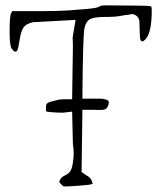

<svg xmlns="http://www.w3.org/2000/svg" viewBox="-20 -680 597 711"><path d="M165 -302.7 188.5 -308.6Q201.2 -312.5 219.7 -312.5H247.1L250 -512.7L249 -541L259.8 -606.4L102.5 -597.7H101.6Q76.2 -591.8 66.9 -578.1Q57.6 -564.5 52.7 -532.2Q47.9 -500 43 -491.2L36.1 -488.3Q31.2 -489.3 23.4 -499.5Q15.6 -509.8 15.6 -563.5Q15.6 -617.2 20.5 -629.9L25.4 -638.7H127Q197.3 -638.7 236.3 -641.6Q275.4 -644.5 284.2 -645.5Q293 -646.5 297.4 -646.5Q301.8 -646.5 308.6 -647.5Q315.4 -648.4 319.3 -648.9Q323.2 -649.4 328.1 -649.9Q333 -650.4 335.9 -651.4Q338.9 -652.3 341.8 -653.3Q344.7 -654.3 346.7 -655.3Q348.6 -656.2 353 -658.2Q357.4 -660.2 371.1 -660.2L486.3 -659.2Q528.3 -659.2 540 -656.2Q542 -652.3 542 -642.6Q542 -548.8 512.7 -529.3Q508.8 -526.4 507.3 -526.4Q505.9 -526.4 502.9 -528.3Q498 -534.2 498 -546.9L496.1 -601.6V-602.5Q494.1 -614.3 485.8 -621.1Q477.5 -627.9 466.8 -627.9H463.9L461.9 -626Q445.3 -625 426.3 -621.1Q407.2 -617.2 368.2 -617.2Q329.1 -617.2 314 -609.4Q298.8 -601.6 293 -577.1Q287.1 -552.7 285.2 -327.1V-314.5H356.4Q382.8 -311.5 382.8 -302.2Q382.8 -293 377.9 -283.2Q373 -273.4 355.5 -272.9Q337.9 -272.5 328.1 -273.4H285.2L282.2 -50.8V-43L301.8 -29.3H302.7Q314.5 -22.5 320.3 -9.8V-8.8L323.2 1Q313.5 4.9 276.9 7.3Q240.2 9.8 231 10.3Q221.7 10.7 217.3 10.3Q212.9 9.8 207.5 3.4Q202.1 -2.9 199.2 -5.9Q200.2 -9.8 204.1 -17.1Q208 -24.4 221.2 -30.8Q234.4 -37.1 240.2 -45.9Q246.1 -54.7 249.5 -74.7Q252.9 -94.7 252.9 -111.3Q252.9 -127.9 250 -145.5L247.1 -266.6L212.9 -262.7Q194.3 -262.7 175.3 -264.2Q156.2 -265.6 150.4 -267.6V-287.1Q150.4 -293 153.8 -296.4Q157.2 -299.8 165 -302.7Z"/></svg>

Font: Drukaatie burti
Style: Thin
Weight: 100
Version: Version 0.14